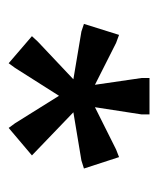

<svg xmlns="http://www.w3.org/2000/svg" viewBox="20 -768 373 454"><g transform="rotate(90 207.0 -540.5)"><path d="M164 -707H250V-688L233 -578L333 -628L351 -635L378 -552L359 -546L245 -527L347 -429L282 -374L271 -389L206 -493L140 -389L129 -374L65 -429L78 -443L167 -527L54 -546L36 -552L62 -635L81 -628L180 -578L164 -688Z"/></g></svg>

Font: Ruda
Style: Regular
Weight: 400
Designer: Mariela Monsalve, Angelina Sanchez
Foundry: Mariela Monsalve, Angelina Sanchez
Version: Version 1.002